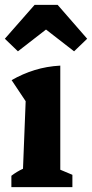

<svg xmlns="http://www.w3.org/2000/svg" viewBox="-23 -773 380 793"><path d="M24 0V-47Q46 -64 72 -76L83 -355L25 -442Q70 -468 120 -483.5Q170 -499 226 -502V-72L276 -51V0ZM215 -753 337 -613 283 -561 167 -651 51 -561 -3 -613 120 -753Z"/></svg>

Font: Piazzolla
Style: Bold
Weight: 700
Designer: Juan Pablo del Peral
Foundry: Huerta Tipografica
Version: Version 1.330